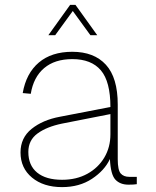

<svg xmlns="http://www.w3.org/2000/svg" viewBox="-20 -754 640 786"><path d="M234 12Q158 12 111 -27Q64 -66 64 -130Q64 -190 109.5 -226.5Q155 -263 225 -276L432 -316Q432 -420 393 -466Q354 -512 276 -512Q204 -512 160.5 -475Q117 -438 106 -370L73 -373Q87 -454 139 -498Q191 -542 276 -542Q365 -542 413.5 -489Q462 -436 462 -326V-102Q462 -58 474 -44Q486 -30 510 -30H540V0Q536 1 525 1.5Q514 2 506 2Q472 2 452.5 -18.5Q433 -39 430 -103Q408 -56 356.5 -22Q305 12 234 12ZM234 -18Q293 -18 337.5 -42.5Q382 -67 407 -109Q432 -151 432 -204V-287L234 -248Q171 -235 133.5 -207.5Q96 -180 96 -132Q96 -77 132 -47.5Q168 -18 234 -18ZM178 -610 267 -734H289L378 -610H350L278 -709L206 -610Z"/></svg>

Font: Geist Mono Thin
Style: Regular
Weight: 100
Monospace: yes
Designer: Basement.studio, Andrés Briganti, Mateo Zaragoza
Foundry: Basement.studio, Vercel, Andrés Briganti, Guido Ferreyra, Mateo Zaragoza
Version: Version 1.500; ttfautohint (v1.8.4.7-5d5b)